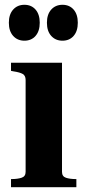

<svg xmlns="http://www.w3.org/2000/svg" viewBox="-20 -782 358 802"><path d="M82 -612Q53 -612 35 -632Q17 -652 17 -687Q17 -722 35 -742Q53 -762 82 -762Q111 -762 128.5 -742Q146 -722 146 -687Q146 -652 128.5 -632Q111 -612 82 -612ZM241 -612Q212 -612 194 -632Q176 -652 176 -687Q176 -722 194 -742Q212 -762 241 -762Q270 -762 287.5 -742Q305 -722 305 -687Q305 -652 287.5 -632Q270 -612 241 -612ZM239 -520V-64Q239 -45 255.5 -39.5Q272 -34 297 -34H299V0H26V-34H28Q53 -34 70 -39.5Q87 -45 87 -64V-448Q87 -466 75 -473Q63 -480 36 -484L26 -486V-520Z"/></svg>

Font: Roboto Serif 144pt SemiBold
Style: Regular
Weight: 600
Version: Version 1.008